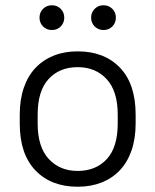

<svg xmlns="http://www.w3.org/2000/svg" viewBox="-20 -702 590 729"><path d="M275 7Q174 7 114.5 -55Q55 -117 55 -233V-267Q55 -324 70.5 -369Q86 -414 115 -444.5Q144 -475 184.5 -491Q225 -507 275 -507Q376 -507 435.5 -445Q495 -383 495 -267V-233Q495 -176 479.5 -131Q464 -86 435 -55.5Q406 -25 365.5 -9Q325 7 275 7ZM275 -53Q344 -53 385.5 -98Q427 -143 427 -233V-267Q427 -356 385 -401.5Q343 -447 275 -447Q206 -447 164.5 -402Q123 -357 123 -267V-233Q123 -144 165 -98.5Q207 -53 275 -53ZM177 -588Q157 -588 143.5 -601.5Q130 -615 130 -635Q130 -655 143.5 -668.5Q157 -682 177 -682Q197 -682 210.5 -668.5Q224 -655 224 -635Q224 -615 210.5 -601.5Q197 -588 177 -588ZM373 -588Q353 -588 339.5 -601.5Q326 -615 326 -635Q326 -655 339.5 -668.5Q353 -682 373 -682Q393 -682 406.5 -668.5Q420 -655 420 -635Q420 -615 406.5 -601.5Q393 -588 373 -588Z"/></svg>

Font: PT Root UI
Style: Regular
Weight: 400
Designer: Vitaly Kuzmin
Foundry: ParaType Ltd.
Version: Version 2.001G